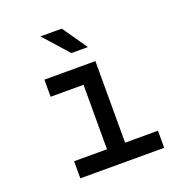

<svg xmlns="http://www.w3.org/2000/svg" viewBox="-147 -969 1043 1097"><g transform="rotate(-20 375.0 -420.0)"><path d="M465 -600V-104H665V0H155V-104H355V-496H155V-600ZM352 -690 218 -840H348L452 -690Z"/></g></svg>

Font: Martian Mono VF sWd Rg
Style: Regular
Weight: 400
Width: 6
Monospace: yes
Designer: Roman Shamin
Foundry: Evil Martians
Version: Version 1.100